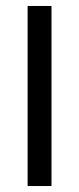

<svg xmlns="http://www.w3.org/2000/svg" viewBox="-20 -603 265 643"><path d="M152.5 -20V-543V-583H72.5V-543V-20V20H152.5Z"/></svg>

Font: Nordica Advanced
Style: Regular
Weight: 300
Version: Version 1.07